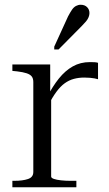

<svg xmlns="http://www.w3.org/2000/svg" viewBox="-20 -787 459 807"><path d="M392 -523V-454Q386 -456 377.5 -457.5Q369 -459 358.5 -460Q348 -461 334 -461Q311 -461 290.5 -455.5Q270 -450 252 -437Q234 -424 217 -401Q200 -378 182 -343L178 -379Q201 -424 227.5 -457Q254 -490 286 -508Q318 -526 358 -526Q369 -526 377.5 -525.5Q386 -525 392 -523ZM32 0V-27H40Q75 -27 97.5 -34.5Q120 -42 120 -64V-442Q120 -457 113.5 -465.5Q107 -474 92 -479Q77 -484 52 -487L32 -489V-516H191V-387L195 -389V-45Q195 -39 206.5 -35Q218 -31 237 -29Q256 -27 276 -27H301V0ZM266 -718Q275 -735 282.5 -746Q290 -757 299.5 -762Q309 -767 319 -767Q336 -767 346 -757Q356 -747 356 -732Q356 -724 352.5 -715Q349 -706 341.5 -697Q334 -688 324 -678L226 -579H208V-591Z"/></svg>

Font: Roboto Serif 120pt Expanded Light
Style: Regular
Weight: 300
Width: 7
Designer: Greg Gazdowicz
Foundry: Commercial Type
Version: Version 1.008